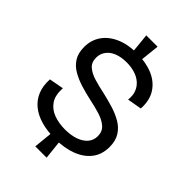

<svg xmlns="http://www.w3.org/2000/svg" viewBox="-255 -865 1068 1068"><g transform="rotate(45 279.0 -330.5)"><path d="M250 -646 238 -767H327L314 -646ZM238 106 250 -15H314L327 106ZM285 -1Q225 -1 177 -14.5Q129 -28 95.5 -55Q62 -82 45.5 -122Q29 -162 32 -215L118 -231Q114 -173 137 -139.5Q160 -106 200 -91.5Q240 -77 287 -77Q335 -77 370 -89.5Q405 -102 424.5 -125Q444 -148 444 -180Q444 -217 419 -238.5Q394 -260 355 -272Q316 -284 272 -293Q230 -302 189 -314.5Q148 -327 113.5 -346.5Q79 -366 59 -397.5Q39 -429 39 -477Q39 -531 67 -572Q95 -613 147.5 -636.5Q200 -660 272 -660Q343 -660 396.5 -637.5Q450 -615 479 -570Q508 -525 504 -458L419 -443Q423 -478 413 -504Q403 -530 382 -548Q361 -566 331.5 -575Q302 -584 267 -584Q225 -584 193.5 -571.5Q162 -559 145 -535.5Q128 -512 128 -482Q128 -445 152 -424.5Q176 -404 214.5 -392.5Q253 -381 297 -372Q340 -362 381.5 -349.5Q423 -337 457.5 -317Q492 -297 512.5 -264.5Q533 -232 533 -184Q533 -125 502 -84.5Q471 -44 415.5 -22.5Q360 -1 285 -1Z"/></g></svg>

Font: Bricolage Grotesque 96pt ExtraBold 96pt
Style: Regular
Weight: 400
Version: Version 1.001;gftools[0.9.33.dev8+g029e19f]